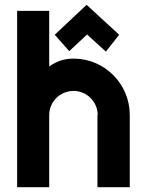

<svg xmlns="http://www.w3.org/2000/svg" viewBox="-20 -776 602 796"><path d="M184 -299C184 -354 229 -399 285 -399C340 -399 385 -354 385 -299H384V0H518V-299C518 -428 414 -533 285 -533C250 -533 216 -524 184 -500V-731H51V0H184ZM267 -564 341 -633 419 -562 474 -632 339 -756 207 -632Z"/></svg>

Font: Righteous
Style: Regular
Weight: 400
Designer: Astigmatic (AOETI)
Foundry: Astigmatic (AOETI)
Version: Version 1.000